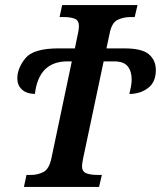

<svg xmlns="http://www.w3.org/2000/svg" viewBox="-20 -734 632 754"><path d="M74 0H369L380 -47H362Q336 -47 319 -53.5Q302 -60 302 -82Q302 -87 303.5 -95.5Q305 -104 306 -110L387 -493H428Q466 -493 481.5 -473.5Q497 -454 497 -422Q497 -409 494.5 -395Q492 -381 488 -365Q530 -365 561 -388Q592 -411 592 -459Q592 -497 565 -520.5Q538 -544 468 -544H398L410 -600Q418 -644 441 -655.5Q464 -667 492 -667H509L520 -714H224L214 -667H231Q257 -667 273.5 -660.5Q290 -654 290 -631Q290 -620 286 -602L274 -544H210Q111 -544 79.5 -505Q48 -466 48 -426Q48 -400 65.5 -383Q83 -366 117 -365Q132 -493 245 -493H262L182 -113Q173 -70 150.5 -58.5Q128 -47 102 -47H84Z"/></svg>

Font: Noto Serif SemiCondensed Semi
Style: Italic
Weight: 600
Width: 4
Italic angle: -12°
Designer: Monotype Design Team
Foundry: Monotype Imaging Inc.
Version: Version 1.901